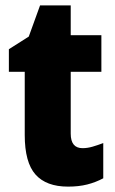

<svg xmlns="http://www.w3.org/2000/svg" viewBox="-20 -684 426 714"><path d="M287 -133Q305 -133 324 -138.5Q343 -144 364 -152V-21Q336 -6 304.5 2Q273 10 233 10Q152 10 112 -35Q72 -80 72 -182V-417H13V-501L87 -548L129 -664H243V-553H357V-417H243V-187Q243 -133 287 -133Z"/></svg>

Font: Noto Sans Gujarati UI Condensed Black
Style: Regular
Weight: 900
Width: 3
Designer: Jelle Bosma - Monotype Design Team, Universal Thirst
Foundry: Monotype Imaging Inc.
Version: Version 2.106; ttfautohint (v1.8.4.7-5d5b)